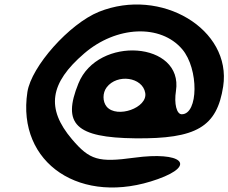

<svg xmlns="http://www.w3.org/2000/svg" viewBox="-20 -896 1025 862"><path d="M424 -843C291 -789 121 -598 103 -483C54 -162 345 32 689 -92C865 -155 795 -217 583 -188C422 -166 383 -177 303 -271C186 -409 203 -523 358 -656C502 -780 701 -789 798 -675C873 -587 871 -383 796 -383C773 -383 761 -430 770 -488C804 -709 419 -738 332 -521C258 -339 320 -278 587 -275C862 -272 954 -326 982 -508C1021 -765 703 -955 424 -843ZM632 -479C644 -412 505 -363 459 -417C440 -440 440 -479 459 -504C506 -566 620 -550 632 -479Z"/></svg>

Font: Hussar Skorodowane
Style: Ky
Weight: 700
Foundry: Cannot Into Space Fonts
Version: Version 0.892